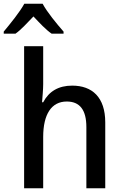

<svg xmlns="http://www.w3.org/2000/svg" viewBox="-62 -1007 645 1027"><path d="M-42 -838V-827H21C51 -848 83 -884 117 -919C150 -884 182 -849 214 -827H278V-838C242 -879 190 -942 166 -987H68C45 -944 -7 -880 -42 -838ZM67 0H169V-274C169 -397 214 -464 295 -464C365 -464 400 -419 400 -327V0H501V-352C501 -487 431 -549 324 -549C252 -549 200 -519 169 -460H163C165 -488 169 -528 169 -557V-760H67Z"/></svg>

Font: Noto Sans Mono SemiCondensed Medium
Style: Regular
Weight: 500
Width: 4
Designer: Monotype Design Team
Foundry: Monotype Imaging Inc.
Version: Version 2.014